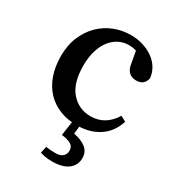

<svg xmlns="http://www.w3.org/2000/svg" viewBox="-174 -598 847 928"><g transform="rotate(30 249.5 -134.0)"><path d="M469 -117Q449 -53 398 -19Q347 15 274 15Q221 15 178 -2.5Q135 -20 104.5 -52.5Q74 -85 57.5 -132Q41 -179 41 -238Q41 -298 61 -345.5Q81 -393 114.5 -426Q148 -459 192 -476.5Q236 -494 285 -494Q322 -494 354.5 -483.5Q387 -473 411.5 -455Q436 -437 450.5 -412.5Q465 -388 468 -359Q459 -316 415 -316Q360 -316 353 -381L342 -441Q321 -447 300 -447Q270 -447 244.5 -434Q219 -421 199.5 -396Q180 -371 169 -334.5Q158 -298 158 -251Q158 -154 201 -105Q244 -56 310 -56Q392 -56 439 -133ZM284 56Q327 64 352.5 84Q378 104 378 139Q378 179 347 202.5Q316 226 259 226Q236 226 219.5 223Q203 220 191 216L199 179Q212 181 224 182Q236 183 251 183Q279 183 292.5 171Q306 159 306 139Q306 116 288 105.5Q270 95 236 91L250 -6H291Z"/></g></svg>

Font: Source Serif Pro Semibold
Style: Regular
Weight: 600
Designer: Frank Grießhammer
Foundry: Adobe Systems Incorporated
Version: Version 1.014;PS Version 1.0;hotconv 1.0.73;makeotf.lib2.5.5